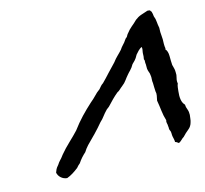

<svg xmlns="http://www.w3.org/2000/svg" viewBox="-77 -824 686 644"><g transform="rotate(-15 266.5 -502.5)"><path d="M435.5 -627Q428.7 -623 423.3 -617.7Q418 -612.3 413.1 -606.4Q406.7 -594.2 401.4 -588.9L391.6 -579.1Q385.3 -567.9 378.4 -561Q375 -557.6 372.3 -554.7Q369.6 -551.8 367.2 -548.8Q363.8 -544.9 360.6 -540.8Q357.4 -536.6 354.5 -532.7Q348.1 -523.9 340.8 -518.6Q335.9 -514.6 332.5 -511.7Q329.1 -508.8 327.1 -506.8Q323.7 -503.4 318.4 -501Q307.6 -492.2 297.9 -482.4Q288.1 -472.7 278.3 -461.9Q275.9 -459.5 272 -457Q269 -455.1 266.6 -452.1Q259.8 -445.3 252.4 -435.5Q246.1 -426.8 237.3 -418.9Q223.6 -402.3 208.5 -386.7Q193.4 -371.1 177.7 -355.5Q172.9 -350.6 169.4 -345.7Q166 -340.8 162.1 -335Q146 -320.8 134.8 -303.7Q127 -297.4 122.1 -291Q112.3 -283.2 102.1 -276.9Q91.8 -270.5 81.1 -266.6Q69.3 -267.6 60.5 -275.4Q51.8 -283.2 49.8 -293.9Q51.8 -299.8 54.2 -304.7Q56.6 -309.6 63.5 -317.4Q68.4 -325.2 72.3 -329.1Q79.1 -335.9 86.9 -346.7Q101.1 -363.8 120.1 -381.8Q137.7 -398.4 151.4 -413.1Q168 -435.5 186 -454.6Q204.1 -473.6 223.6 -491.2Q234.4 -500 243.2 -509.3Q251 -518.1 262.7 -526.4Q266.6 -531.2 270.5 -535.6Q274.4 -540 279.3 -543Q293 -556.6 306.6 -571.8Q320.8 -587.4 334 -600.6Q337.9 -606 342 -610.6Q346.2 -615.2 350.1 -619.1Q354 -623 358.2 -627.2Q362.3 -631.3 366.2 -635.7Q371.6 -644 377.4 -649.9Q383.8 -656.2 388.7 -664.1Q391.6 -668.9 396.5 -671.9Q397.9 -673.8 399.9 -677.7Q401.4 -680.7 404.3 -683.6Q411.6 -693.4 421.9 -702.1Q426.8 -706.1 431.6 -710.4Q436.5 -714.8 441.4 -719.7Q451.2 -727.5 462.4 -731.4Q473.6 -735.4 486.3 -739.3Q494.6 -739.3 495.6 -736.8Q496.6 -734.4 499 -732.4Q499.5 -730 500 -728Q500.5 -726.1 501 -724.1Q502 -719.2 502 -715.8Q506.3 -705.1 506.8 -694.8Q507.8 -683.1 509.8 -673.8Q508.8 -657.7 510.3 -646Q511.7 -634.3 510.7 -618.2Q510.7 -606.9 511.7 -604Q512.7 -601.1 510.7 -598.6Q518.6 -590.3 518.6 -572.8Q518.6 -564.5 518.8 -556.6Q519 -548.8 519.5 -542L522.9 -528.8Q524.4 -523.9 524.4 -515.6Q525.4 -506.3 522.5 -496.6Q519.5 -485.8 521.5 -477.5Q519 -471.7 518.1 -464.4L516.6 -451.2Q514.6 -435.5 516.6 -422.9Q518.6 -410.2 526.4 -402.3Q526.4 -394 530.3 -384.8Q533.7 -376 533.2 -365.2L531.7 -353Q530.8 -344.7 529.3 -340.8Q525.9 -326.7 515.1 -318.4Q504.9 -310.5 494.1 -298.8Q489.7 -296.4 484.4 -291Q479.5 -286.1 473.6 -283.2Q465.3 -289.6 461.9 -290Q461.9 -295.9 460.4 -301.8Q458.5 -309.1 458 -314.5Q458 -323.2 457 -328.1Q453.1 -335.4 453.6 -339.4Q454.1 -342.8 453.1 -347.7Q453.1 -353.5 451.7 -357.9Q450.2 -362.8 452.1 -368.2Q446.8 -385.3 444.8 -402.8Q443.8 -412.1 442.4 -421.1Q440.9 -430.2 439.5 -439.5Q441.4 -448.2 442.9 -456.5Q444.3 -464.8 442.4 -470.7Q441.9 -478.5 441.7 -485.8Q441.4 -493.2 441.4 -500Q440.9 -503.4 440.7 -506.8Q440.4 -510.3 440.9 -513.7Q441.4 -517.1 441.2 -520.8Q440.9 -524.4 440.4 -528.3Q439.9 -535.2 437.5 -540Q435.5 -545.4 434.6 -551.8V-566.4Q433.6 -573.2 434.1 -576.2Q435.1 -581.5 432.6 -585Q434.6 -593.3 434.6 -606.4Q435.1 -609.4 435.5 -612.3Q436 -615.2 436.5 -617.7Q437.5 -624 435.5 -627Z"/></g></svg>

Font: Freehand
Style: Regular
Weight: 400
Designer: Danh Hong
Version: Version 8.001; ttfautohint (v1.8.3)